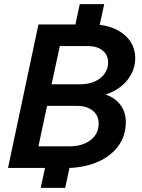

<svg xmlns="http://www.w3.org/2000/svg" viewBox="-20 -817 690 934"><path d="M199 0H19L167 -698H347L368 -797H487L465 -696Q518 -690 557 -667.5Q596 -645 617 -611Q638 -577 638 -535Q638 -494 619.5 -458Q601 -422 568 -396Q535 -370 493 -357Q538 -343 565 -307.5Q592 -272 592 -224Q592 -157 556 -107.5Q520 -58 458 -30.5Q396 -3 318 0L297 97H178ZM317 -105Q360 -105 392.5 -119Q425 -133 442.5 -158Q460 -183 460 -216Q460 -255 431.5 -278.5Q403 -302 352 -302H209L167 -105ZM370 -407Q410 -407 440.5 -420.5Q471 -434 488.5 -458.5Q506 -483 506 -514Q506 -549 479.5 -571Q453 -593 408 -593H271L231 -407Z"/></svg>

Font: Azeret Mono Medium
Style: Italic
Weight: 500
Italic angle: -12°
Designer: Martin Vácha
Foundry: Displaay
Version: Version 1.000; Glyphs 3.0.3, build 3074